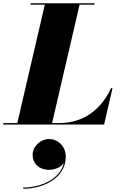

<svg xmlns="http://www.w3.org/2000/svg" viewBox="-70 -770 745 1187"><path d="M573.5 0 625.5 -225H616.5C557.5 -98 452 -9 295 -9H252L422 -741H514V-750H119V-741H207L37 -9H-50V0ZM131.5 187C131.5 239.5 171 280 233.5 280C265 280 306 266.5 325 237C301 339.5 180 389.5 73.5 389.5V397C197.5 397 336.5 331 336.5 199C336.5 133 288 89.5 233 89.5C178.5 89.5 131.5 137 131.5 187Z"/></svg>

Font: Bodoni* 24pt Fatface
Style: Italic
Weight: 900
Italic angle: -13°
Version: Version 2.3